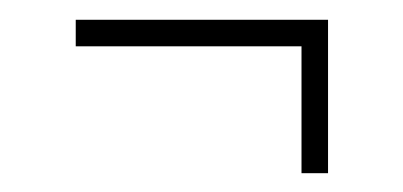

<svg xmlns="http://www.w3.org/2000/svg" viewBox="-20 -480 418 199"><path d="M292.5 -300.5V-432H58.5V-459.5H320V-300.5Z"/></svg>

Font: Big Shoulders Display ExtraLight
Style: Regular
Weight: 250
Designer: Patric King
Foundry: XO Type Co
Version: Version 2.002